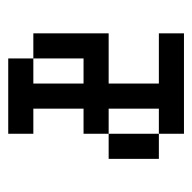

<svg xmlns="http://www.w3.org/2000/svg" viewBox="-20 -458 478 478"><g transform="rotate(-90 219.0 -219.0)"><path d="M312.5 -375H375V-187.5H250V-62.5H375V0H125V-62.5H187.5V-187.5H125V-250H187.5V-375H125V-437.5H312.5V-375H250V-250H312.5ZM125 -187.5V-62.5H62.5V-187.5Z"/></g></svg>

Font: Sudo
Style: Bold
Weight: 700
Monospace: yes
Designer: Jens Kutilek
Foundry: Jens Kutilek
Version: Version 0.040